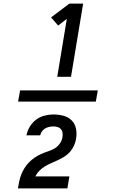

<svg xmlns="http://www.w3.org/2000/svg" viewBox="-20 -870 640 1060"><path d="M296 -446 349 -766 301 -729 262 -774 363 -850H439L372 -446ZM352 170H79Q82 151 86 132Q90 113 97 94.5Q104 76 115 58.5Q126 41 140 26.5Q154 12 171 0.5Q188 -11 206.5 -19.5Q225 -28 244 -34Q263 -40 280.5 -50Q298 -60 310 -77Q322 -94 325 -113Q325 -114 325 -114.5Q325 -115 325 -115Q327 -127 325 -138.5Q323 -150 315.5 -158Q308 -166 297 -169Q286 -172 275 -172Q263 -172 251.5 -169.5Q240 -167 229.5 -161Q219 -155 211.5 -144.5Q204 -134 202 -123H126Q131 -148 144.5 -170.5Q158 -193 179 -209Q200 -225 225 -231.5Q250 -238 275 -238Q303 -238 330 -231Q357 -224 375.5 -205.5Q394 -187 399.5 -159.5Q405 -132 400 -104Q397 -85 389 -67Q381 -49 368 -33.5Q355 -18 338 -7Q321 4 303 12.5Q285 21 266.5 29Q248 37 230.5 47Q213 57 198.5 71.5Q184 86 175 104H363ZM80 -309 91 -371H520L509 -309Z"/></svg>

Font: Iosevka Curly Medium Extended
Style: Italic
Weight: 500
Width: 7
Italic angle: -9°
Monospace: yes
Designer: Belleve Invis
Foundry: Belleve Invis
Version: Version 11.1.0; ttfautohint (v1.8.3)